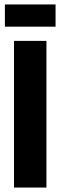

<svg xmlns="http://www.w3.org/2000/svg" viewBox="-20 -844 272 864"><path d="M43 0V-660H189V0ZM2 -724V-824H230V-724Z"/></svg>

Font: Bricolage Grotesque 96pt Bricolage Grotesque 48pt Regular
Style: Bold
Weight: 700
Designer: Mathieu Triay
Foundry: Atelier Triay
Version: Version 1.001; ttfautohint (v1.8.4.7-5d5b);gftools[0.9.33.de